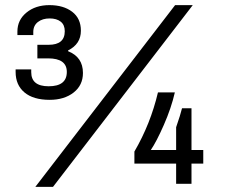

<svg xmlns="http://www.w3.org/2000/svg" viewBox="-20 -718 885 750"><path d="M118 12 664 -698H733L187 12ZM174 -328Q110 -328 75.5 -357Q41 -386 41 -437V-447H102V-436Q102 -381 170 -381Q241 -381 241 -437Q241 -490 168 -490H126V-543H170Q233 -543 233 -596Q233 -621 217 -633.5Q201 -646 174 -646Q146 -646 128 -632Q110 -618 110 -593V-581H48V-595Q48 -640 83.5 -669Q119 -698 173 -698Q228 -698 262 -672Q296 -646 296 -598Q296 -546 246 -521V-518Q304 -495 304 -433Q304 -385 267.5 -356.5Q231 -328 174 -328ZM668 0V-79H505V-126Q568 -234 597 -357H663Q649 -296 620 -230Q591 -164 569 -132H668V-221Q685 -270 691 -295H728V-132H774V-79H728V0Z"/></svg>

Font: Archivo
Style: Regular
Weight: 400
Designer: Hector Gatti
Foundry: Omnibus-Type
Version: Version 2.001